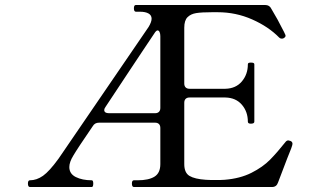

<svg xmlns="http://www.w3.org/2000/svg" viewBox="-20 -750 1295 770"><path d="M1153 -173Q1153 -165 1132 -115Q1098 -27 1095 -18Q1089 0 1071 0H517Q509 0 509 -14Q509 -27 517 -27H532Q576 -27 599.5 -41.5Q623 -56 623 -92V-237Q623 -247 617.5 -252.5Q612 -258 602 -258H377Q360 -258 352 -244Q291 -155 274 -126Q258 -100 258 -80Q258 -53 284 -40Q310 -27 348 -27Q354 -27 354 -14Q354 0 348 0H100Q92 0 92 -14Q92 -27 100 -27Q127 -27 152.5 -45Q178 -63 215 -114L576 -642Q588 -662 588 -675Q588 -689 575.5 -696Q563 -703 541 -703H525Q517 -703 517 -717Q517 -730 525 -730H1043Q1061 -730 1068 -715Q1093 -674 1119 -622L1125 -609V-606Q1125 -602 1122 -600Q1119 -598 1118 -597Q1115 -595 1110 -595Q1104 -595 1100 -599Q1057 -643 991.5 -672Q926 -701 853 -701H830Q789 -701 767 -697.5Q745 -694 732 -681Q719 -668 719 -639V-415Q719 -405 724.5 -399.5Q730 -394 740 -394H884Q926 -395 950 -423.5Q974 -452 974 -492Q974 -496 977 -497.5Q980 -499 986 -499Q993 -499 996.5 -497.5Q1000 -496 1000 -492V-262Q1000 -254 986 -254Q974 -254 974 -262Q974 -302 950 -330Q926 -358 884 -359H740Q730 -359 724.5 -353.5Q719 -348 719 -338V-92Q719 -57 740 -44.5Q761 -32 805 -29Q818 -28 846 -28Q869 -28 881 -29Q943 -34 988.5 -57Q1034 -80 1063 -109.5Q1092 -139 1127 -183Q1131 -187 1136 -187L1144 -185Q1153 -182 1153 -173ZM398 -309Q398 -296 417 -296H602Q612 -296 617.5 -301.5Q623 -307 623 -317V-605Q623 -615 620 -621.5Q617 -628 612 -628Q608 -628 603 -622Q577 -584 551.5 -545Q526 -506 501 -469Q413 -336 403 -321Q398 -314 398 -309Z"/></svg>

Font: Shippori Mincho B1 Medium
Style: Regular
Weight: 500
Designer: FONTDASU
Foundry: FONTDASU / Google Inc. / but / Adobe
Version: Version 3.110; ttfautohint (v1.8.3)